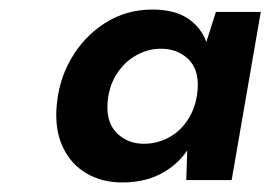

<svg xmlns="http://www.w3.org/2000/svg" viewBox="-20 -731 566 402"><path d="M236 -349Q194 -349 162 -367.5Q130 -386 113 -420Q96 -454 98 -500Q101 -559 128 -606.5Q155 -654 199.5 -682.5Q244 -711 299 -711Q345 -711 373 -692.5Q401 -674 412 -643L432 -706H526L465 -354H370L372 -416Q351 -385 316.5 -367Q282 -349 236 -349ZM281 -430Q311 -430 336 -444.5Q361 -459 376.5 -485.5Q392 -512 394 -547Q396 -587 373.5 -608Q351 -629 317 -629Q289 -629 264 -614.5Q239 -600 223 -574Q207 -548 205 -513Q203 -473 225.5 -451.5Q248 -430 281 -430Z"/></svg>

Font: DM Sans
Style: Bold Italic
Weight: 700
Italic angle: -10°
Designer: Colophon Foundry, Jonny Pinhorn
Foundry: Colophon Foundry
Version: Version 4.004;gftools[0.9.30]